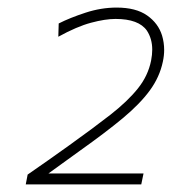

<svg xmlns="http://www.w3.org/2000/svg" viewBox="-20 -789 454 507"><path d="M48 -302 53 -328Q80 -347 107.5 -366Q134.5 -385 161 -404Q226 -450.5 271.8 -486.2Q317.5 -522 344.2 -555.5Q371 -589 379 -629Q382 -644.5 382 -658Q382 -686.5 368 -708Q346.5 -739 285 -739Q258 -739 220.5 -729Q183 -719 134 -692L135 -727Q164.5 -742 205.8 -755.5Q247 -769 288 -769Q339 -769 368.5 -748.2Q398 -727.5 408 -695Q413.5 -676.5 413.5 -657Q413.5 -642 410 -626Q401.5 -585.5 375.5 -550Q349.5 -514.5 303.8 -476.5Q258 -438.5 191 -391L108 -331H359L353 -302Z"/></svg>

Font: Heraclito Thin
Style: Italic
Weight: 100
Italic angle: -12°
Designer: Kostas Bartsokas (font) & Cristiano Sobral (main changes)
Foundry: Kostas Bartsokas (font) & Cristiano Sobral (main changes)
Version: Version 1.00;July 8, 2020;FontCreator 13.0.0.2655 64-bit